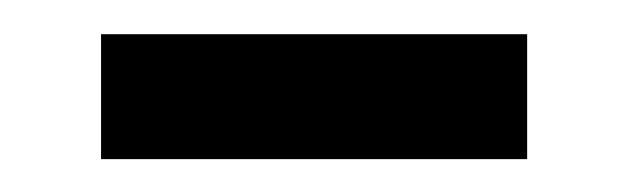

<svg xmlns="http://www.w3.org/2000/svg" viewBox="-20 -282 373 114"><path d="M40 -261.7Q103.5 -261.7 293 -261.7Q293 -243.2 293 -187.5Q229.5 -187.5 40 -187.5Q40 -206.1 40 -261.7Z"/></svg>

Font: Griech2
Style: Regular
Weight: 400
Version: 001.007